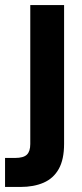

<svg xmlns="http://www.w3.org/2000/svg" viewBox="-49 -521 326 761"><path d="M-29 220V105H11Q44 105 57.5 92Q71 79 71 50V-501H205V49Q205 111 184 148.5Q163 186 124 203Q85 220 32 220Z"/></svg>

Font: DM Sans 18pt
Style: Bold
Weight: 700
Designer: Colophon Foundry, Jonny Pinhorn
Foundry: Colophon Foundry
Version: Version 4.004;gftools[0.9.30]